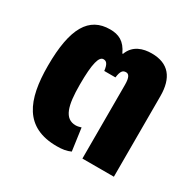

<svg xmlns="http://www.w3.org/2000/svg" viewBox="-123 -660 817 803"><g transform="rotate(30 285.5 -258.5)"><path d="M242 9C269 9 288 6 308 -3L293 -111C285 -109 277 -106 267 -106C212 -106 197 -162 197 -263C197 -366 209 -404 230 -404C243 -404 253 -397 257 -363H311C315 -396 324 -404 339 -404C352 -404 361 -393 361 -356V0H513V-389C513 -477 475 -526 393 -526C352 -526 307 -513 289 -464H286C264 -512 233 -526 192 -526C91 -526 42 -447 42 -264C42 -99 87 9 242 9Z"/></g></svg>

Font: Noto Sans Thai UI Cond ExtBd
Style: Regular
Weight: 800
Width: 3
Designer: Monotype Design Team
Foundry: Monotype Imaging Inc.
Version: Version 2.000